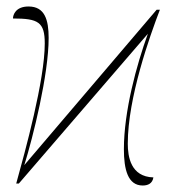

<svg xmlns="http://www.w3.org/2000/svg" viewBox="-20 -566 533 592"><path d="M420 6C436 6 450 0 453 -19C383 -21 374 -83 374 -123C374 -265 442 -455 473 -536H463L55 -57C82 -144 130 -336 130 -449C130 -505 118 -546 68 -546C28 -546 20 -520 20 -509C98 -509 118 -498 118 -432C118 -319 58 -101 30 0H38L436 -462C401 -366 362 -223 362 -106C362 -44 374 6 420 6Z"/></svg>

Font: Noto Serif Display Thin
Style: Regular
Weight: 100
Designer: Monotype Design Team
Foundry: Monotype Imaging Inc.
Version: Version 2.009